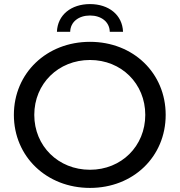

<svg xmlns="http://www.w3.org/2000/svg" viewBox="-20 -913 880 941"><path d="M48 -350C48 -146 208 8 421 8C633 8 792 -145 792 -350C792 -555 633 -708 421 -708C208 -708 48 -554 48 -350ZM148 -350C148 -503 266 -619 421 -619C575 -619 692 -503 692 -350C692 -197 575 -81 421 -81C266 -81 148 -197 148 -350ZM324 -757C325 -806 366 -837 421 -837C476 -837 517 -806 518 -757H583C580 -840 513 -893 421 -893C329 -893 262 -840 259 -757Z"/></svg>

Font: Malon Grotesk Med
Style: Regular
Weight: 500
Designer: Julieta Ulanovsky
Foundry: Julieta Ulanovsky
Version: Version 7.200